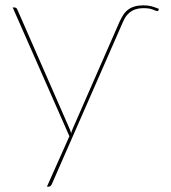

<svg xmlns="http://www.w3.org/2000/svg" viewBox="-20 -518 641 718"><path d="M427 -436.5Q434 -452 442 -463.8Q450 -475.5 460.5 -483Q471 -490.5 484.8 -494.2Q498.5 -498 516.5 -498Q533 -498 545.5 -494.8Q558 -491.5 574 -485L573 -480.5Q572 -477.5 570.5 -477Q569 -476.5 568 -476.5Q564.5 -476.5 552 -482Q539.5 -487.5 516.5 -487.5Q505 -487.5 494.2 -485.2Q483.5 -483 473.8 -477.5Q464 -472 455.5 -462.2Q447 -452.5 440.5 -437.5L174.5 169Q173 173 170 176.5Q167 180 162.5 180H155.5L239.5 -8.5L27.5 -490H34.5Q38.5 -490 41 -487.8Q43.5 -485.5 44.5 -483L239.5 -38Q243.5 -29.5 246 -19.5Q247 -24 248.8 -28.8Q250.5 -33.5 252.5 -38Z"/></svg>

Font: Lato 2
Style: Regular
Weight: 100
Designer: Lukasz Dziedzic with Adam Twardoch and Botio Nikoltchev
Foundry: tyPoland Lukasz Dziedzic
Version: Version 2.015; 2015-08-06; http://www.latofonts.com/